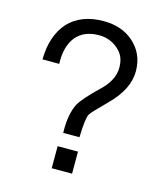

<svg xmlns="http://www.w3.org/2000/svg" viewBox="-105 -773 736 854"><g transform="rotate(15 263.0 -346.0)"><path d="M306.6 0H212.9V-101.6H306.6ZM462.9 -512.7Q462.9 -430.2 381.3 -349.1Q348.1 -315.9 330.6 -297.4Q313 -278.8 310.1 -272.9Q298.8 -253.4 296.4 -165H221.7Q220.2 -210 226.6 -243.9Q232.9 -277.8 245.6 -301.8Q264.2 -334 330.1 -397.5Q359.4 -424.8 373.5 -452.9Q387.7 -481 387.7 -510.3Q387.7 -536.1 379.4 -556.4Q371.1 -576.7 352.5 -592.8Q315.4 -626 263.7 -626Q194.8 -626 158.2 -582Q122.1 -537.1 125 -457H47.9Q48.8 -513.7 63.7 -556.6Q78.6 -599.6 106.4 -630.4Q165 -691.9 267.1 -691.9Q308.6 -691.9 343 -680.4Q377.4 -668.9 404.8 -645Q433.6 -619.6 448.2 -586.9Q462.9 -554.2 462.9 -512.7Z"/></g></svg>

Font: SakalBharati
Style: Regular
Weight: 400
Designer: CDAC GIST
Foundry: CDAC
Version: 13.02